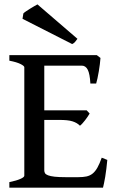

<svg xmlns="http://www.w3.org/2000/svg" viewBox="-20 -871 546 891"><path d="M478 -128.9Q476.1 -107.9 473.6 -87.9Q471.2 -67.9 468.3 -50.5Q465.3 -33.2 462.6 -20.3Q460 -7.3 458 0H23.4V-25.9Q56.6 -32.7 74.7 -40.8Q92.8 -48.8 92.8 -55.7V-559.1Q92.8 -564.9 75.7 -573.7Q58.6 -582.5 23.4 -589.4V-615.2H429.2L446.3 -602.1Q445.3 -589.4 443.4 -573Q441.4 -556.6 438.5 -539.8Q435.5 -522.9 432.4 -507.8Q429.2 -492.7 426.3 -483.4H399.4Q397 -528.3 387.2 -547.4Q377.4 -566.4 359.4 -566.4H185.5V-358.9H382.3L396 -344.2Q392.1 -337.4 386.5 -329.1Q380.9 -320.8 374.8 -313Q368.7 -305.2 362.5 -298.3Q356.4 -291.5 351.1 -287.6Q343.8 -294.9 335.2 -299.8Q326.7 -304.7 315.7 -308.1Q304.7 -311.5 289.8 -313Q274.9 -314.5 254.4 -314.5H185.5V-80.1Q185.5 -72.8 189 -67.1Q192.4 -61.5 203.1 -57.4Q213.9 -53.2 233.4 -51Q252.9 -48.8 285.2 -48.8H343.3Q365.7 -48.8 381.6 -52.2Q397.5 -55.7 409.7 -65.4Q421.9 -75.2 431.9 -92.8Q441.9 -110.4 452.1 -139.2ZM339.4 -690.9Q332.5 -681.6 327.9 -676Q323.2 -670.4 314.9 -666.5L84.5 -783.7L88.4 -808.6Q91.8 -812.5 100.6 -818.4Q109.4 -824.2 119.4 -830.6Q129.4 -836.9 138.9 -842.3Q148.4 -847.7 153.8 -850.6Z"/></svg>

Font: Gentium Book Basic
Style: Regular
Weight: 400
Designer: J. Victor Gaultney and Annie Olsen
Foundry: SIL International
Version: Version 1.102; 2013; Maintenance release